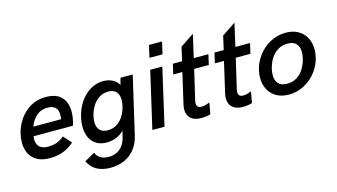

<svg xmlns="http://www.w3.org/2000/svg" viewBox="-97 -1036 2796 1595"><g transform="rotate(-15 1301.0 -238.5)"><path d="M25.9 -178.7Q25.9 -215.8 34.2 -251Q48.8 -314.9 86.4 -370.6Q124 -426.3 181.9 -460.2Q239.7 -494.1 311 -494.1Q406.2 -494.1 449 -446.8Q491.7 -399.4 491.7 -321.3Q491.7 -279.3 480 -231Q476.1 -216.3 471.7 -205.1H133.3Q131.3 -192.9 131.3 -178.7Q131.3 -137.2 155.3 -113.8Q179.2 -90.3 226.6 -90.3Q270.5 -90.3 303.2 -101.8Q335.9 -113.3 367.7 -140.6L429.2 -71.8Q379.4 -29.3 328.4 -11.7Q277.3 5.9 217.3 5.9Q153.3 5.9 110.4 -18.1Q67.4 -42 46.6 -83.5Q25.9 -125 25.9 -178.7ZM391.6 -282.7Q394.5 -302.7 394.5 -318.4Q394.5 -362.3 372.6 -383.5Q350.6 -404.8 303.2 -404.8Q249.5 -404.8 210.4 -370.6Q171.4 -336.4 152.3 -282.7Z M684.6 213.4Q545.4 213.4 494.6 107.4L584 57.1Q594.2 87.4 622.6 104.7Q650.9 122.1 694.8 122.1Q752 122.1 791.5 88.9Q831.1 55.7 845.2 -4.4L858.9 -58.6Q828.6 -27.8 789.8 -12.7Q751 2.4 709 2.4Q655.3 2.4 618.7 -20.8Q582 -43.9 564 -84.7Q545.9 -125.5 545.9 -177.7Q545.9 -215.3 555.7 -257.3Q570.3 -322.3 606.2 -377.2Q642.1 -432.1 694.8 -465.1Q747.6 -498 810.5 -498Q854.5 -498 889.2 -480.2Q923.8 -462.4 941.4 -429.7L956.5 -487.8H1062L947.8 4.4Q933.1 70.3 897.2 117.2Q861.3 164.1 807.1 188.7Q752.9 213.4 684.6 213.4ZM912.1 -257.3Q918.5 -286.1 918.5 -308.6Q918.5 -352.1 896.2 -377.7Q874 -403.3 827.6 -403.3Q784.2 -403.3 749.3 -380.9Q714.4 -358.4 691.2 -320.8Q668 -283.2 657.7 -237.8Q651.4 -209.5 651.4 -188Q651.4 -144.5 674.1 -118.9Q696.8 -93.3 743.7 -93.3Q787.1 -93.3 821.5 -115Q856 -136.7 878.7 -173.8Q901.4 -210.9 912.1 -257.3Z M1231.9 -585 1255.9 -689.9H1368.2L1344.2 -585ZM1100.1 0 1212.4 -487.8H1316.4L1204.6 0Z M1399.4 -95.2Q1399.4 -113.8 1404.8 -137.7L1465.3 -400.4H1387.2L1407.2 -487.8H1486.8L1513.2 -605.5L1631.8 -685.1L1586.9 -487.8H1712.9L1692.9 -400.4H1566.9L1506.8 -143.1Q1503.9 -129.9 1503.9 -119.6Q1503.9 -81.1 1546.9 -81.1Q1577.6 -81.1 1616.2 -99.1L1599.6 -2Q1586.9 2.9 1564.2 6.3Q1541.5 9.8 1519.5 9.8Q1461.4 9.8 1430.4 -18.3Q1399.4 -46.4 1399.4 -95.2Z M1757.3 -95.2Q1757.3 -113.8 1762.7 -137.7L1823.2 -400.4H1745.1L1765.1 -487.8H1844.7L1871.1 -605.5L1989.7 -685.1L1944.8 -487.8H2070.8L2050.8 -400.4H1924.8L1864.7 -143.1Q1861.8 -129.9 1861.8 -119.6Q1861.8 -81.1 1904.8 -81.1Q1935.5 -81.1 1974.1 -99.1L1957.5 -2Q1944.8 2.9 1922.1 6.3Q1899.4 9.8 1877.4 9.8Q1819.3 9.8 1788.3 -18.3Q1757.3 -46.4 1757.3 -95.2Z M2076.2 -185.5Q2076.2 -218.8 2084 -252Q2099.6 -318.4 2142.1 -373.8Q2184.6 -429.2 2246.1 -461.7Q2307.6 -494.1 2377.4 -494.1Q2439 -494.1 2483.6 -469Q2528.3 -443.8 2551.8 -399.4Q2575.2 -355 2575.2 -298.8Q2575.2 -265.6 2567.4 -232.4Q2551.8 -165.5 2509.3 -110.4Q2466.8 -55.2 2405.3 -22.7Q2343.8 9.8 2273.9 9.8Q2212.4 9.8 2167.7 -15.4Q2123 -40.5 2099.6 -85Q2076.2 -129.4 2076.2 -185.5ZM2461.4 -252Q2467.8 -277.8 2467.8 -304.2Q2467.8 -349.6 2443.8 -376.2Q2419.9 -402.8 2368.7 -402.8Q2321.8 -402.8 2285.2 -379.9Q2248.5 -356.9 2224.6 -318.4Q2200.7 -279.8 2189.9 -232.4Q2183.6 -206.5 2183.6 -180.2Q2183.6 -134.8 2207.5 -107.9Q2231.4 -81.1 2282.7 -81.1Q2330.1 -81.1 2366.7 -104Q2403.3 -127 2426.8 -165.8Q2450.2 -204.6 2461.4 -252Z"/></g></svg>

Font: Acari Sans SemiBold
Style: Italic
Weight: 600
Italic angle: -13°
Designer: Alfredo Marco Pradil and Stefan Peev
Foundry: Hanken Design Co.
Version: Version 1.045;January 11, 2019;FontCreator 11.5.0.2425 64-bi